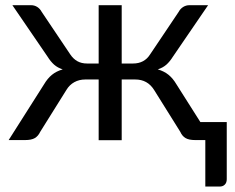

<svg xmlns="http://www.w3.org/2000/svg" viewBox="-20 -526 881 721"><path d="M831.5 -67.5V147Q831.5 160 824.2 167.2Q817 174.5 805.5 174.5H751V0H713.5Q689.5 0 676.8 -7.5Q664 -15 657 -31L558.5 -188.5Q534 -227.5 488 -227.5H437V0.5H350.5V-227.5H300Q277.5 -227.5 259.2 -217.5Q241 -207.5 229.5 -188.5L131 -31Q123.5 -15 110.8 -7.5Q98 0 74 0H12.5L145.5 -209.5Q158.5 -231.5 175 -245Q191.5 -258.5 215.5 -265.5Q196.5 -271.5 183.2 -283.2Q170 -295 158.5 -313.5L26.5 -506.5H96.5Q109.5 -506.5 120 -499.8Q130.5 -493 136.5 -481.5L244 -321.5Q255 -305 270.5 -296.2Q286 -287.5 307 -287.5H350.5V-506.5H437V-287.5H479.5Q522 -287.5 543.5 -321.5L651 -481.5Q657 -493 667.8 -499.8Q678.5 -506.5 691.5 -506.5H761.5L629.5 -313.5Q618 -295 604.8 -283.2Q591.5 -271.5 572.5 -265.5Q596.5 -258.5 613 -245Q629.5 -231.5 642.5 -209.5L732.5 -67.5Z"/></svg>

Font: Lato
Style: Regular
Weight: 400
Designer: Lukasz Dziedzic with Adam Twardoch and Botio Nikoltchev
Foundry: tyPoland Lukasz Dziedzic
Version: Version 2.010; 2014-09-01; http://www.latofonts.com/; ttfaut